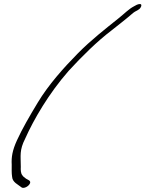

<svg xmlns="http://www.w3.org/2000/svg" viewBox="-20 -694 720 951"><path d="M167 -186C126 -118 90 -56 64 1C41 51 36 85 38 121C38 143 37 163 40 182C42 209 68 219 88 235C99 241 123 229 129 213C133 200 118 197 109 191C102 185 94 181 90 173C83 165 82 147 83 133C83 76 75 51 105 -8C147 -102 221 -230 320 -343C386 -415 462 -490 532 -543C567 -571 600 -596 630 -622C638 -629 643 -633 648 -636L661 -643C667 -646 673 -651 676 -656C682 -665 682 -674 673 -674C663 -674 652 -668 644 -663C617 -649 597 -627 568 -604C502 -551 431 -496 365 -429C295 -358 220 -274 167 -186Z"/></svg>

Font: Stray Cat
Style: UltObl
Weight: 400
Version: Version 1.0